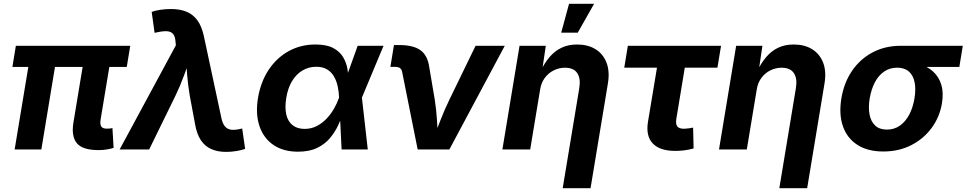

<svg xmlns="http://www.w3.org/2000/svg" viewBox="-20 -787 5090 1011"><path d="M499.2 3.4Q415.3 3.4 385 -32.6Q354.7 -68.6 366.6 -141.7L428.3 -514.1H568.9L510.1 -159.7Q505.6 -133.6 512.8 -121.6Q519.9 -109.6 542.2 -109.6Q554 -109.6 560.6 -110.4Q567.3 -111.2 572 -112.9L578.2 -8.3Q566.7 -4.6 545.9 -0.6Q525.1 3.4 499.2 3.4ZM57.1 0 142.3 -514.1H282.7L197.7 0ZM45.3 -434.5 63.5 -545.9H665.8L647.5 -434.5Z M610 0 906.1 -548.4 904.2 -566.6Q902.7 -593.9 892.3 -607.1Q881.9 -620.3 861.7 -622.3Q841.5 -624.2 809.4 -617.3L794 -614.1L778.7 -724.5Q795.7 -731.1 823.8 -735.3Q851.9 -739.5 880.5 -739.5Q928.3 -739.5 963.1 -724.9Q997.9 -710.3 1020.4 -678.6Q1042.8 -646.9 1053.7 -595.7L1146.1 -164Q1152.3 -135.7 1164.5 -121.5Q1176.7 -107.3 1194.9 -104.4Q1213.1 -101.5 1237 -106.5L1255.3 -110.3L1270.8 -3Q1254.3 3.3 1226.8 8Q1199.4 12.8 1170.6 12.8Q1125.7 12.8 1092.3 -2.1Q1058.8 -17 1037.6 -48.8Q1016.4 -80.6 1007.4 -131.9L979.2 -283.4Q970 -337.3 965.6 -390.7Q961.1 -444.1 957.4 -502.8H991.5Q968.5 -444.3 949.3 -390.7Q930.1 -337.1 904.1 -283.4L765.5 0Z M1549.1 11.7Q1471.9 11.7 1419.9 -23.7Q1367.9 -59.2 1346.3 -122.9Q1324.6 -186.6 1338.5 -271.3Q1353 -356.8 1395 -419.9Q1437.1 -483 1500.4 -517.9Q1563.6 -552.7 1641 -552.7Q1699.8 -552.7 1734.6 -534.1Q1769.5 -515.4 1786.9 -485.8Q1804.3 -456.3 1809.7 -422.9Q1815.2 -389.6 1815.4 -360.5H1863L1885.5 -274.4L1916.6 0H1778.7L1765.4 -274.4Q1764.2 -304.5 1758 -333.2Q1751.7 -361.8 1738.3 -384.9Q1724.9 -407.9 1702.3 -421.6Q1679.7 -435.4 1645.7 -435.4Q1605 -435.4 1572.3 -415.7Q1539.5 -396.1 1517.6 -359.6Q1495.7 -323 1487.3 -271.4Q1479.1 -220.7 1487.5 -184.1Q1495.9 -147.5 1520.5 -127.9Q1545.1 -108.3 1584.1 -108.3Q1618.4 -108.3 1647 -122.8Q1675.6 -137.3 1698.4 -160.9Q1721.3 -184.6 1738 -213.5Q1754.7 -242.5 1764.9 -271.5L1863.3 -545.9H1999.6L1885 -271.5L1835 -191H1787.6Q1776.7 -161.9 1760.6 -127.1Q1744.4 -92.2 1718.1 -60.5Q1691.8 -28.8 1650.9 -8.6Q1609.9 11.7 1549.1 11.7Z M2179.3 0 2097.6 -407.8Q2094.8 -422 2086.2 -428.4Q2077.6 -434.8 2060.9 -434.8H2035.6L2054.4 -549.8H2081.9Q2156.3 -549.8 2194 -522.6Q2231.6 -495.5 2240.2 -433.9L2269.3 -262.5Q2277.5 -209.3 2280.9 -155Q2284.4 -100.6 2287.6 -43.1H2256.4Q2278.9 -101 2299.8 -155.2Q2320.7 -209.3 2346.5 -262.5L2484.2 -545.9H2637.9L2346.2 0Z M2824.2 -316.1 2771.8 0H2625.4L2715.7 -545.9H2854L2833.8 -409.6H2825Q2847.2 -455.6 2874.6 -487.5Q2902 -519.3 2937.6 -536Q2973.1 -552.7 3018.6 -552.7Q3075.4 -552.7 3115.5 -528.1Q3155.6 -503.4 3173.6 -457.3Q3191.6 -411.3 3180.9 -347.2L3089.6 204.1H2942.9L3030.1 -321.7Q3038.7 -373 3019.8 -401.7Q3000.8 -430.4 2955.2 -430.4Q2924.5 -430.4 2896.7 -416.9Q2868.8 -403.3 2849.5 -378Q2830.1 -352.6 2824.2 -316.1ZM2935.1 -615.1 2976.4 -767.1H3108.4L3022.3 -615.1Z M3535.8 7.6Q3454.1 7.6 3416.9 -32Q3379.6 -71.6 3392.2 -146.9L3439.4 -430.6H3267.1L3286.1 -545.9H3776.7L3757.7 -430.6H3585.8L3541.1 -159.8Q3537.1 -134.2 3546.3 -121.6Q3555.5 -109 3582.3 -109Q3590.8 -109 3606.1 -111.1Q3621.4 -113.2 3629.7 -115.1L3632.2 -5.3Q3607.2 1.7 3582.7 4.7Q3558.3 7.6 3535.8 7.6Z M3964.8 -316.1 3912.4 0H3766L3856.3 -545.9H3994.6L3974.4 -409.6H3965.6Q3987.9 -455.6 4015.3 -487.5Q4042.7 -519.3 4078.2 -536Q4113.7 -552.7 4159.3 -552.7Q4216 -552.7 4256.1 -528.1Q4296.2 -503.4 4314.2 -457.3Q4332.2 -411.3 4321.5 -347.2L4230.2 204.1H4083.6L4170.7 -321.7Q4179.4 -373 4160.4 -401.7Q4141.4 -430.4 4095.8 -430.4Q4065.2 -430.4 4037.3 -416.9Q4009.4 -403.3 3990.1 -378Q3970.7 -352.6 3964.8 -316.1Z M4631.1 10.7Q4548.8 10.7 4494.7 -24.2Q4440.5 -59.1 4418.6 -121.9Q4396.6 -184.8 4410.3 -268.7Q4424.2 -352.5 4467 -414.7Q4509.8 -477 4575.4 -511.5Q4641 -545.9 4723.2 -545.9H5049.7L5031.5 -434.5H4793.3L4704.1 -430.6Q4665 -430.6 4635.4 -410.1Q4605.7 -389.6 4586.7 -353.4Q4567.7 -317.1 4559.5 -269Q4551.7 -221.5 4558.7 -184.4Q4565.6 -147.2 4588.3 -125.9Q4611 -104.6 4650.1 -104.6Q4689.2 -104.6 4718.8 -125.7Q4748.5 -146.8 4768 -183.9Q4787.5 -221.1 4795.2 -269Q4803.4 -317.6 4796 -353.8Q4788.7 -390.1 4765.8 -410.4Q4743 -430.6 4704.1 -430.6L4710.2 -466.1Q4769.6 -466.1 4816.3 -452Q4863.1 -438 4893.8 -409.8Q4924.4 -381.7 4936.8 -340.1Q4949.1 -298.5 4939.9 -242.9Q4928.2 -171.6 4886.2 -114.1Q4844.2 -56.6 4778.8 -22.9Q4713.5 10.7 4631.1 10.7Z"/></svg>

Font: Adwaita Sans
Style: Italic
Weight: 400
Italic angle: -9.39999°
Designer: Rasmus Andersson
Foundry: rsms
Version: Version 4.001;git-9221beed3